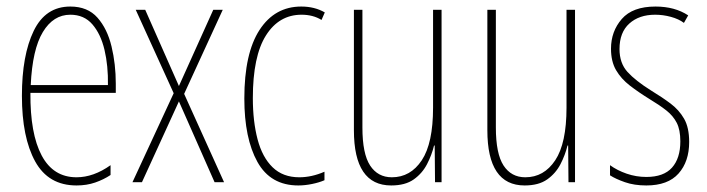

<svg xmlns="http://www.w3.org/2000/svg" viewBox="-20 -557 2161 587"><path d="M195 -537Q248 -537 278 -503Q308 -469 321 -415Q334 -361 334 -301V-273H73Q72 -148 107.5 -81.5Q143 -15 214 -15Q266 -15 318 -52V-22Q297 -8 271 1Q245 10 214 10Q128 10 87.5 -63.5Q47 -137 47 -264Q47 -388 83 -462.5Q119 -537 195 -537ZM195 -512Q143 -512 111 -459Q79 -406 74 -297H310Q311 -356 299.5 -404.5Q288 -453 262.5 -482.5Q237 -512 195 -512Z M511 -272 395 -527H424L527 -294L632 -527H661L543 -270L665 0H636L527 -247L414 0H385Z M892 10Q807 10 767 -62Q727 -134 727 -256Q727 -394 773.5 -465.5Q820 -537 901 -537Q942 -537 973 -519L963 -496Q937 -512 902 -512Q833 -512 793 -448.5Q753 -385 753 -257Q753 -186 767.5 -131Q782 -76 813.5 -45.5Q845 -15 895 -15Q933 -15 972 -32V-6Q956 1 934 5.5Q912 10 892 10Z M1330 -527V0H1310L1309 -112H1307Q1300 -83 1285.5 -55Q1271 -27 1245 -8.5Q1219 10 1176 10Q1062 10 1062 -159V-527H1088V-167Q1088 -87 1111.5 -51Q1135 -15 1178 -15Q1235 -15 1269.5 -67Q1304 -119 1304 -228V-527Z M1738 -527V0H1718L1717 -112H1715Q1708 -83 1693.5 -55Q1679 -27 1653 -8.5Q1627 10 1584 10Q1470 10 1470 -159V-527H1496V-167Q1496 -87 1519.5 -51Q1543 -15 1586 -15Q1643 -15 1677.5 -67Q1712 -119 1712 -228V-527Z M2087 -123Q2087 -63 2054.5 -26.5Q2022 10 1956 10Q1919 10 1890.5 0Q1862 -10 1845 -21V-52Q1867 -36 1896 -26Q1925 -16 1956 -16Q2009 -16 2034.5 -44.5Q2060 -73 2060 -125Q2060 -160 2049 -181.5Q2038 -203 2017 -219.5Q1996 -236 1966 -254Q1932 -275 1905.5 -295.5Q1879 -316 1863.5 -342.5Q1848 -369 1848 -408Q1848 -461 1881 -499Q1914 -537 1984 -537Q2043 -537 2084 -510L2071 -487Q2055 -499 2031 -505.5Q2007 -512 1983 -512Q1934 -512 1904 -485Q1874 -458 1874 -407Q1874 -364 1898.5 -337Q1923 -310 1971 -280Q2004 -260 2030 -240.5Q2056 -221 2071.5 -194Q2087 -167 2087 -123Z"/></svg>

Font: Noto Sans Gujarati ExtraCondensed Thin
Style: Regular
Weight: 100
Width: 2
Designer: Jelle Bosma - Monotype Design Team, Universal Thirst
Foundry: Monotype Imaging Inc.
Version: Version 2.106; ttfautohint (v1.8.4.7-5d5b)